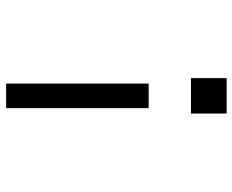

<svg xmlns="http://www.w3.org/2000/svg" viewBox="-88 -472 775 640"><g transform="rotate(90 300.0 -152.5)"><path d="M241 -401V-520H359V-401ZM259 215V-260H341V215Z"/></g></svg>

Font: Nova
Style: Regular
Weight: 400
Monospace: yes
Designer: Belleve Invis
Foundry: Belleve Invis
Version: Version 24.1.4; ttfautohint (v1.8.4)